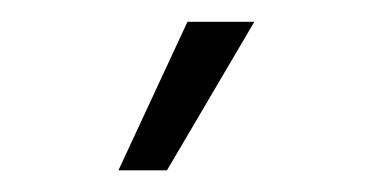

<svg xmlns="http://www.w3.org/2000/svg" viewBox="-20 -902 340 178"><path d="M89.8 -744.1 153.8 -881.8H215.8L134.8 -744.1Z"/></svg>

Font: Lumene Sans Light
Style: Regular
Weight: 300
Designer: Deni Anggara
Version: Version 1.003;Glyphs 3.1.2 (3151)